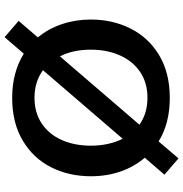

<svg xmlns="http://www.w3.org/2000/svg" viewBox="0 -766 819 860"><g transform="rotate(-90 410.0 -336.5)"><path d="M752 -340Q752 -242 711.5 -161.5Q671 -81 592 -33.5Q513 14 401 14Q287 14 206 -36L130 53L57 -10L133 -98Q92 -146 71 -207.5Q50 -269 50 -339Q50 -437 90 -517Q130 -597 209.5 -644.5Q289 -692 401 -692Q515 -692 599 -640L673 -726L746 -663L672 -577Q711 -530 731.5 -469Q752 -408 752 -340ZM218 -197 525 -554Q473 -592 402 -592Q334 -592 285.5 -559Q237 -526 212 -469Q187 -412 187 -340Q187 -259 218 -197ZM617 -340Q617 -420 587 -478L281 -122Q331 -86 402 -86Q469 -86 517.5 -119Q566 -152 591.5 -209.5Q617 -267 617 -340Z"/></g></svg>

Font: MartelSansBold
Style: Bold
Weight: 700
Designer: Dan Reynolds and Mathieu Réguer
Foundry: Dan Reynolds and Mathieu Réguer
Version: Version 1.002; ttfautohint (v1.1) -l 5 -r 5 -G 72 -x 0 -D la